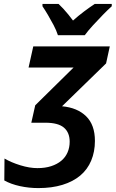

<svg xmlns="http://www.w3.org/2000/svg" viewBox="-20 -951 591 981"><path d="M176 10Q128 10 82 0Q36 -10 2 -29L3 -141Q37 -121 84 -106.5Q131 -92 171 -92Q211 -92 241.5 -102Q272 -112 293 -129.5Q314 -147 325 -172Q336 -197 336 -227Q336 -274 306.5 -299Q277 -324 212 -324H140L160 -413L356 -606H126L150 -714H541L522 -627L297 -408Q375 -401 420 -357Q465 -313 465 -231Q465 -176 446 -130.5Q427 -85 390 -54Q353 -23 299 -6.5Q245 10 176 10ZM276 -771Q268 -796 254 -822.5Q240 -849 225 -874.5Q210 -900 197 -919V-931H279Q290 -921 303 -907Q316 -893 329 -877Q342 -861 353 -846Q381 -871 409 -892Q437 -913 464 -931H551V-919Q532 -902 506 -875.5Q480 -849 454.5 -821Q429 -793 413 -771Z"/></svg>

Font: Noto Sans Display SemiBold
Style: Italic
Weight: 600
Italic angle: -12°
Designer: Monotype Design Team
Foundry: Monotype Imaging Inc.
Version: Version 2.003